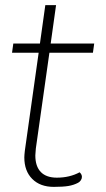

<svg xmlns="http://www.w3.org/2000/svg" viewBox="-20 -720 414 750"><path d="M120 -140Q118 -120 118 -113Q118 -70 139.5 -48Q161 -26 202 -26Q252 -26 291 -47Q300 -39 300 -29Q300 -22 295.5 -15.5Q291 -9 285 -6Q268 3 247 6.5Q226 10 190 10Q137 10 106 -21Q75 -52 75 -105Q75 -113 77 -131L131 -514H27L32 -550H136L157 -700H199L178 -550H348L343 -514H173Z"/></svg>

Font: Krub ExtraLight
Style: Italic
Weight: 275
Italic angle: -8°
Designer: Ekaluck Peanpanawate
Foundry: Cadson Demak Co.,Ltd.
Version: Version 1.000; ttfautohint (v1.6)